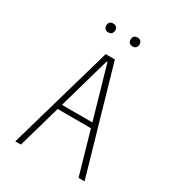

<svg xmlns="http://www.w3.org/2000/svg" viewBox="-231 -1136 1161 1272"><g transform="rotate(30 350.0 -500.5)"><path d="M85 0 315 -800H385L615 0H569L351 -761H345L128 0ZM205 -326V-364H499V-326ZM257 -933Q241 -933 232 -942Q223 -951 223 -967Q223 -983 232 -992Q241 -1001 257 -1001Q273 -1001 282 -992Q291 -983 291 -967Q291 -951 282 -942Q273 -933 257 -933ZM443 -933Q427 -933 418 -942Q409 -951 409 -967Q409 -983 418 -992Q427 -1001 443 -1001Q459 -1001 468 -992Q477 -983 477 -967Q477 -951 468 -942Q459 -933 443 -933Z"/></g></svg>

Font: Martian Mono SemiExpanded Thin
Style: Regular
Weight: 250
Monospace: yes
Version: Version 0.930